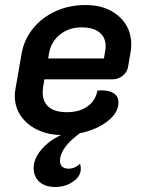

<svg xmlns="http://www.w3.org/2000/svg" viewBox="-20 -529 569 765"><path d="M503 -352Q503 -337 500 -320L490 -261Q486 -241 468.5 -227Q451 -213 429 -213H157L152 -184Q150 -168 150 -162Q150 -123 174.5 -102.5Q199 -82 246 -82Q296 -82 328.5 -105Q361 -128 368 -168Q374 -169 385 -169Q417 -169 434.5 -156.5Q452 -144 452 -121Q452 -80 408.5 -46Q365 -12 298 2Q219 60 219 112Q219 127 228 135Q237 143 253 143Q279 143 299 123Q302 135 302 143Q302 173 271.5 194.5Q241 216 200 216Q160 216 137 195.5Q114 175 114 140Q114 104 144 68Q174 32 223 9Q170 8 128 -12.5Q86 -33 62.5 -68Q39 -103 39 -147Q39 -162 42 -177L66 -315Q76 -372 112 -416Q148 -460 202 -484.5Q256 -509 321 -509Q402 -509 452.5 -465Q503 -421 503 -352ZM401 -345Q401 -380 376 -400Q351 -420 305 -420Q256 -420 220.5 -392.5Q185 -365 176 -320L172 -296H394L398 -320Q401 -334 401 -345Z"/></svg>

Font: K2D SemiBold
Style: Italic
Weight: 600
Italic angle: -10°
Designer: Katatrad Aksorn Co.,Ltd.
Foundry: Cadson Demak Co.,Ltd.
Version: Version 1.000; ttfautohint (v1.6)